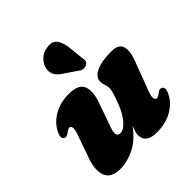

<svg xmlns="http://www.w3.org/2000/svg" viewBox="-203 -905 1071 1071"><g transform="rotate(-45 332.0 -370.0)"><path d="M623.5 -141.5Q645 -130.5 623.5 -88.5Q599.5 -42 548.8 -13.5Q498 15 429.5 15Q343 15 343 -49Q343 -62 347.8 -77Q352.5 -92 359.5 -108.5Q309.5 -40 251.5 -12.5Q193.5 15 142 15Q69.5 15 51 -31.5Q32.5 -78 58 -150L107 -289.5Q119 -323.5 115.5 -336.8Q112 -350 102 -350Q92.5 -350 77 -338Q65 -328.5 57.2 -326.8Q49.5 -325 42 -328.5Q20.5 -339.5 42 -381.5Q66 -428 115.8 -456.5Q165.5 -485 233 -485Q309 -485 325.5 -442.5Q342 -400 317.5 -331.5L268.5 -192.5Q243 -126 281.5 -126Q308 -126 337.2 -159.2Q366.5 -192.5 387 -246Q401 -282 408.8 -306.8Q416.5 -331.5 416.5 -347.5Q416.5 -364 410.8 -378Q405 -392 405 -410Q405 -444 448 -464.5Q491 -485 568.5 -485Q623.5 -485 635.2 -450.5Q647 -416 625 -357L558.5 -180.5Q546 -147 549.8 -133.5Q553.5 -120 563.5 -120Q573 -120 588.5 -132Q600.5 -142 608.2 -143.8Q616 -145.5 623.5 -141.5ZM417.5 -668.5 428 -569Q430.5 -559 429.2 -549.8Q428 -540.5 417.5 -532.5Q408.5 -526 396.5 -525.5Q384.5 -525 375 -529.5L299.5 -581Q267.5 -600 253.5 -620.8Q239.5 -641.5 243.5 -672Q247.5 -699.5 272 -724.8Q296.5 -750 334 -754Q374.5 -759.5 393 -735.5Q411.5 -711.5 417.5 -668.5Z"/></g></svg>

Font: Fraunces 9pt S000 Black
Style: Italic
Weight: 900
Italic angle: -16°
Version: Version 1.000; ttfautohint (v1.8.3)